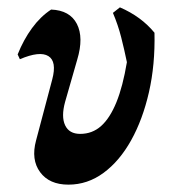

<svg xmlns="http://www.w3.org/2000/svg" viewBox="-20 -491 469 522"><path d="M166 11Q114 11 89 -23Q64 -57 78 -109L122 -275Q135 -324 111.5 -338.5Q88 -353 34 -330L28 -343Q44 -383 67 -414.5Q90 -446 119 -465Q170 -463 189 -426Q208 -389 190 -329L157 -214Q146 -174 157 -150.5Q168 -127 198 -127Q231 -127 255 -148.5Q279 -170 296.5 -213Q314 -256 325 -322Q318 -356 309.5 -389.5Q301 -423 287 -456L306 -471Q364 -446 400 -402Q402 -315 385 -240.5Q368 -166 336.5 -109.5Q305 -53 261.5 -21Q218 11 166 11Z"/></svg>

Font: Alegreya SemiBold
Style: Italic
Weight: 600
Italic angle: -7°
Designer: Juan Pablo del Peral
Foundry: Huerta Tipografica
Version: Version 2.009